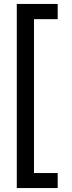

<svg xmlns="http://www.w3.org/2000/svg" viewBox="-20 -836 362 972"><path d="M272 -739H152V40H272V116H65V-816H272Z"/></svg>

Font: Wolseley Sans
Style: Regular
Weight: 400
Designer: Carrois Corporate & Edenspiekermann AG
Foundry: Carrois Corporate GbR & Edenspiekermann AG
Version: Version 4.202